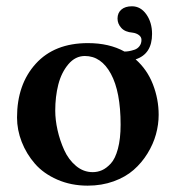

<svg xmlns="http://www.w3.org/2000/svg" viewBox="-20 -581 541 611"><path d="M250 -402.8Q219.7 -402.8 197.5 -376.5Q175.3 -350.1 165.5 -311.8Q155.8 -273.4 155.8 -229Q155.8 -199.7 163.1 -167Q170.4 -134.3 184.3 -103.5Q198.2 -72.8 221.9 -53Q245.6 -33.2 274.9 -33.2Q290.5 -33.2 304.4 -39.3Q318.4 -45.4 332.5 -60.5Q346.7 -75.7 355.2 -107.4Q363.8 -139.2 363.8 -184.1Q363.8 -289.1 333 -345.9Q302.2 -402.8 250 -402.8ZM34.2 -207Q34.2 -312.5 93.8 -378.2Q153.3 -443.8 259.8 -443.8Q327.6 -443.8 376 -417H377Q383.3 -417 390.4 -418.2Q397.5 -419.4 407.5 -422.6Q417.5 -425.8 423.8 -434.1Q430.2 -442.4 430.2 -454.1Q430.2 -463.4 421.9 -469.5Q413.6 -475.6 401.9 -477.1Q377.9 -479 366 -492.2Q354 -505.4 354 -522Q354 -540 366.2 -550.5Q378.4 -561 399.9 -561Q427.7 -561 445.8 -535.2Q463.9 -509.3 463.9 -473.1Q463.9 -409.2 411.6 -392.1Q448.2 -359.9 466.6 -312.7Q484.9 -265.6 484.9 -215.8Q484.9 -184.6 476.3 -153.6Q467.8 -122.6 449.5 -92.8Q431.2 -63 405.3 -40.3Q379.4 -17.6 341.6 -3.9Q303.7 9.8 258.8 9.8Q206.1 9.8 162.1 -9.5Q118.2 -28.8 91.1 -60.1Q64 -91.3 49.1 -129.4Q34.2 -167.5 34.2 -207Z"/></svg>

Font: Linux Libertine G
Style: Semibold
Weight: 600
Designer: Philipp H. Poll
Foundry: Philipp H. Poll
Version: Version 5.1.1